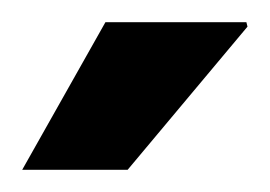

<svg xmlns="http://www.w3.org/2000/svg" viewBox="-20 -744 243 173"><path d="M0 -591 75 -724H202L203 -720L95 -591Z"/></svg>

Font: Archivo SemiCondensed
Style: Bold
Weight: 680
Width: 4
Designer: Hector Gatti
Foundry: Omnibus-Type
Version: Version 2.001; ttfautohint (v1.8.3)